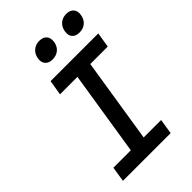

<svg xmlns="http://www.w3.org/2000/svg" viewBox="-276 -1050 1152 1152"><g transform="rotate(-45 300.0 -474.5)"><path d="M500 -813Q468 -813 452.5 -831Q437 -849 442 -880Q447 -912 468.5 -930.5Q490 -949 522 -949Q553 -949 569 -930.5Q585 -912 579 -880Q574 -849 552.5 -831Q531 -813 500 -813ZM271 -813Q240 -813 224 -831Q208 -849 213 -880Q218 -912 240 -930.5Q262 -949 293 -949Q325 -949 340.5 -930.5Q356 -912 351 -880Q346 -849 324.5 -831Q303 -813 271 -813ZM54 0 69 -96H217L302 -634H154L170 -730H575L559 -634H411L326 -96H474L459 0Z"/></g></svg>

Font: JetBrains Mono NL SemiBold
Style: Italic
Weight: 600
Italic angle: -9°
Monospace: yes
Designer: Philipp Nurullin, Konstantin Bulenkov
Foundry: JetBrains
Version: Version 2.305; ttfautohint (v1.8.4.7-5d5b)